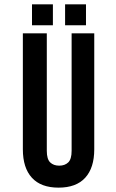

<svg xmlns="http://www.w3.org/2000/svg" viewBox="-20 -853 533 882"><path d="M195 -700V-160Q195 -122 210.5 -107Q226 -92 252 -92Q278 -92 293.5 -107Q309 -122 309 -160V-700H413V-167Q413 -82 371.5 -36.5Q330 9 249 9Q168 9 126.5 -36.5Q85 -82 85 -167V-700ZM223 -833V-737H127V-833ZM375 -833V-737H279V-833Z"/></svg>

Font: Bebas Neue Bold
Style: Regular
Weight: 700
Designer: Ryoichi Tsunekawa & LGV (GE)
Foundry: Free Software Foundation, Inc.
Version: Version 1.003 August 13, 2016